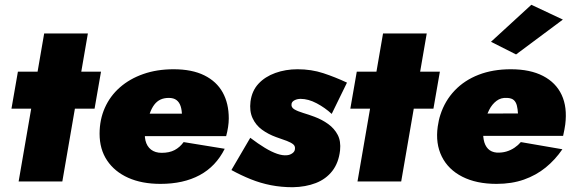

<svg xmlns="http://www.w3.org/2000/svg" viewBox="-20 -760 2404 804"><path d="M55 -460 28 -305H376L403 -460ZM165 -620 58 0H241L348 -620Z M652 10Q748 10 816 -26.5Q884 -63 921 -137L749 -165Q733 -143 711 -131.5Q689 -120 657 -120Q630 -120 612.5 -133.5Q595 -147 589 -172Q583 -197 591 -230Q599 -262 607 -284.5Q615 -307 626 -321.5Q637 -336 652 -343Q667 -350 687 -350Q707 -350 719 -341Q731 -332 736.5 -315Q742 -298 742 -274Q742 -267 738 -257Q734 -247 728 -238L766 -284H490V-190H927Q932 -208 935 -227.5Q938 -247 938 -264Q938 -327 912.5 -373Q887 -419 835.5 -444.5Q784 -470 707 -470Q637 -470 580 -450Q523 -430 482 -394Q441 -358 419 -308.5Q397 -259 397 -200Q397 -135 428.5 -88Q460 -41 517 -15.5Q574 10 652 10Z M1028 -183 949 -48Q989 -26 1030 -9.5Q1071 7 1114.5 15.5Q1158 24 1206 24Q1260 23 1302.5 6.5Q1345 -10 1371.5 -44Q1398 -78 1404 -130Q1408 -169 1394 -195.5Q1380 -222 1354.5 -240.5Q1329 -259 1297 -271Q1273 -280 1249.5 -287Q1226 -294 1212 -302.5Q1198 -311 1201 -326Q1203 -335 1214 -340.5Q1225 -346 1239 -346Q1271 -346 1306 -327.5Q1341 -309 1369 -283L1433 -414Q1384 -437 1334 -453.5Q1284 -470 1226 -470Q1176 -470 1133 -454.5Q1090 -439 1062.5 -409.5Q1035 -380 1029 -335Q1024 -295 1037.5 -265.5Q1051 -236 1077 -217Q1103 -198 1136 -186Q1163 -177 1181 -170Q1199 -163 1208 -155.5Q1217 -148 1215 -135Q1214 -125 1204 -118Q1194 -111 1182 -110Q1164 -108 1140.5 -116Q1117 -124 1089 -141Q1061 -158 1028 -183Z M1474 -460 1447 -305H1795L1822 -460ZM1584 -620 1477 0H1660L1767 -620Z M1912 -191H2338Q2341 -205 2343.5 -217.5Q2346 -230 2347 -239Q2356 -311 2332 -362.5Q2308 -414 2254 -442Q2200 -470 2119 -470Q2044 -470 1984.5 -447Q1925 -424 1884 -381Q1843 -338 1824 -279Q1820 -267 1817.5 -255Q1815 -243 1813 -230Q1803 -159 1830 -104.5Q1857 -50 1916 -20Q1975 10 2059 10Q2123 10 2174 -8Q2225 -26 2265 -58.5Q2305 -91 2335 -135L2161 -165Q2150 -152 2134.5 -141.5Q2119 -131 2100.5 -125.5Q2082 -120 2060 -121Q2037 -123 2023.5 -137Q2010 -151 2005.5 -175Q2001 -199 2005 -230L2011 -250Q2017 -277 2028.5 -300Q2040 -323 2059 -337.5Q2078 -352 2104 -350Q2123 -349 2132 -340.5Q2141 -332 2144.5 -317.5Q2148 -303 2149 -285L1926 -284ZM2337 -678 2205 -740 2036 -585 2141 -532Z"/></svg>

Font: Jost Black
Style: Italic
Weight: 900
Italic angle: -5°
Version: Version 3.710